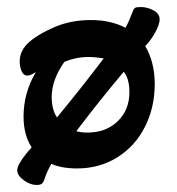

<svg xmlns="http://www.w3.org/2000/svg" viewBox="-20 -466 503 546"><path d="M29 18Q29 -1 70 -47Q47 -82 47 -135Q47 -202 82 -261Q66 -251 58 -251Q47 -251 41.5 -263.5Q36 -276 36 -291Q36 -324 65 -348Q92 -371 137.5 -390Q183 -409 239 -409Q295 -409 337 -387Q345 -401 357 -432Q360 -441 364 -443.5Q368 -446 380 -446Q399 -446 416.5 -436.5Q434 -427 434 -411Q434 -397 421.5 -374Q409 -351 393 -335Q420 -289 420 -227Q420 -160 392 -105Q364 -50 313.5 -18.5Q263 13 199 13Q156 13 126 0Q113 23 108 39Q104 52 99.5 56Q95 60 84 60Q66 60 47.5 46.5Q29 33 29 18ZM275 -300Q249 -304 233 -304Q196 -304 163 -290Q127 -239 127 -190Q127 -155 142 -132Q209 -213 275 -300ZM348 -204Q348 -242 332 -262Q267 -185 197 -93Q210 -89 229 -89Q281 -89 314.5 -121Q348 -153 348 -204Z"/></svg>

Font: AkayaTelivigala
Style: Regular
Weight: 400
Designer: Vaishnavi Murthy Yerkadithaya ( vaishnavimurthy@gmail.com ), Juan Luis Blanco Aristondo ( juan@blancoletters.com )
Version: Version 1.000